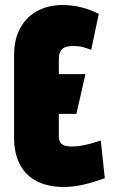

<svg xmlns="http://www.w3.org/2000/svg" viewBox="-20 -732 464 764"><path d="M115 -279H284L320 -437H115ZM343 -534 373 -677Q337 -695 301 -703.5Q265 -712 229 -712Q174 -712 130.5 -689.5Q87 -667 61.5 -622Q36 -577 36 -511V-184Q36 -121 59.5 -77Q83 -33 127.5 -10.5Q172 12 234 12Q272 12 313 2.5Q354 -7 397 -23L381 -173Q372 -170 352.5 -164Q333 -158 310 -153.5Q287 -149 266 -149Q256 -149 243.5 -151Q231 -153 222.5 -162Q214 -171 214 -192V-494Q214 -520 223 -531.5Q232 -543 245 -546Q258 -549 269 -549Q292 -549 308 -545Q324 -541 343 -534Z"/></svg>

Font: Advent Pro Black
Style: Regular
Weight: 900
Version: Version 3.000